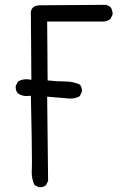

<svg xmlns="http://www.w3.org/2000/svg" viewBox="-20 -789 540 795"><path d="M139.6 -14.2Q142.6 -13.7 145.5 -13.7Q148.4 -13.7 152.8 -14.6Q162.6 -15.6 170.4 -22.5L179.2 -40L175.3 -388.7L252.4 -382.3Q262.2 -380.9 271 -380.9Q293 -380.9 310.1 -390.6L318.8 -408.2Q319.3 -410.6 319.3 -413.1Q319.3 -428.7 310.5 -439Q282.7 -451.7 249.5 -451.7Q214.4 -451.7 177.2 -456.1L175.3 -699.7H410.6Q424.8 -701.7 437 -710L445.8 -727.5Q446.3 -730.5 446.3 -733.4Q446.3 -736.3 445.3 -740.7Q443.8 -751 437.5 -760.3L419.9 -769L144.5 -767.1Q125 -766.1 116.2 -757.6Q107.4 -749 107.4 -733.4Q107.4 -730 107.9 -726.6L109.9 -458.5Q96.7 -460.9 88.9 -460.9Q69.8 -460.9 54.2 -451.2L45.4 -433.6Q44.9 -431.2 44.9 -428.7Q44.9 -413.1 53.7 -402.8Q69.8 -391.1 91.3 -391.1Q97.2 -391.1 107.9 -392.6Q112.3 -189.9 112.3 -119.1Q112.3 -95.7 111.8 -88.6Q111.3 -81.5 111.3 -77.1Q111.3 -46.9 122.6 -22.9Z"/></svg>

Font: Bakudai
Style: Light
Weight: 300
Version: Version 1.48